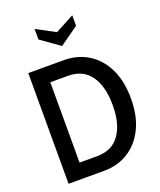

<svg xmlns="http://www.w3.org/2000/svg" viewBox="-167 -1037 952 1141"><g transform="rotate(-20 309.5 -467.0)"><path d="M66 0V-700H291Q377 -700 444 -658.5Q511 -617 549.5 -538.8Q588 -460.5 588 -350Q588 -239.5 549.5 -161.2Q511 -83 444 -41.5Q377 0 291 0ZM170.5 -96H281.5Q376.5 -96 424.5 -163.5Q472.5 -231 472.5 -350Q472.5 -469 424.5 -536.5Q376.5 -604 281.5 -604H170.5ZM191 -933.5V-867L310 -782.5L429 -867V-933.5L310 -870Z"/></g></svg>

Font: Cabin Condensed Medium
Style: Regular
Weight: 500
Width: 3
Designer: Pablo Impallari
Foundry: Pablo Impallari. http://www.impallari.com Igino Marini. http://www.ikern.com
Version: Version 3.001; ttfautohint (v1.8.3)